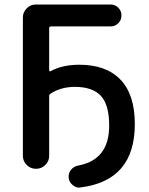

<svg xmlns="http://www.w3.org/2000/svg" viewBox="-20 -774 664 856"><path d="M139.6 -21.5Q116.2 -21.5 99.1 -38.6Q82 -55.7 82 -79.1V-696.3Q82 -719.7 99.1 -736.8Q116.2 -753.9 139.6 -753.9H472.7Q493.2 -753.9 507.3 -739.7Q521.5 -725.6 521.5 -705.1Q521.5 -684.6 507.3 -670.4Q493.2 -656.2 472.7 -656.2H207Q199.2 -656.2 199.2 -648.4V-460.9Q199.2 -458 201.2 -456.5Q203.1 -455.1 206.1 -457Q258.8 -485.4 334 -485.4Q453.1 -485.4 517.1 -418.9Q581.1 -352.5 581.1 -220.7Q581.1 31.2 339.8 61.5Q335.9 62.5 333 62.5Q317.4 62.5 303.7 50.8Q288.1 38.1 286.1 17.6Q286.1 14.6 286.1 11.7Q286.1 -3.9 296.9 -17.6Q309.6 -32.2 329.1 -36.1Q466.8 -61.5 466.8 -213.9Q466.8 -306.6 429.7 -346.7Q392.6 -386.7 313.5 -386.7Q252 -386.7 205.1 -356.4Q199.2 -352.5 199.2 -345.7V-79.1Q199.2 -55.7 182.1 -38.6Q165 -21.5 141.6 -21.5Z"/></svg>

Font: Gen Jyuu Gothic P Medium
Style: Regular
Weight: 500
Designer: [Source Han Sans]
Ryoko NISHIZUKA  (kana & ideographs); Paul D. Hunt (Latin, Greek & Cyrillic); Wenlong ZHANG  (bopomofo
Version: Version 1.002.20150607